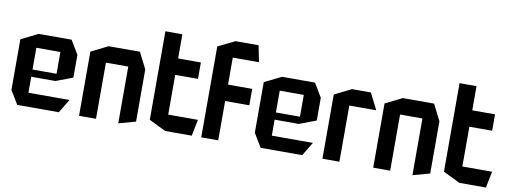

<svg xmlns="http://www.w3.org/2000/svg" viewBox="-58 -1017 3552 1337"><g transform="rotate(10 1717.5 -348.5)"><path d="M98 0 40 -96V-97H450V-96L392 0ZM40 -97V-454L159 -513H160V-97ZM160 -210V-261H330V-210ZM160 -415V-513H392L450 -416V-415ZM330 -210V-415H450V-255L331 -210Z M535 0V-454L654 -513H655V0ZM813 4V-397H933V-29L814 4ZM655 -397V-513H875L933 -398V-397Z M1025 -397V-684H1145V-513L1026 -397ZM1026 -397 1145 -513H1306V-397ZM1144 0 1025 -58V-397H1145V0ZM1145 0V-116H1355V-115L1332 0Z M1519 -278 1400 -394H1690V-278ZM1399 0V-394H1400L1519 -278V0ZM1399 -394V-643L1518 -701H1519V-394ZM1519 -585V-701H1681L1704 -586V-585Z M1819 0 1761 -96V-97H2171V-96L2113 0ZM1761 -97V-454L1880 -513H1881V-97ZM1881 -210V-261H2051V-210ZM1881 -415V-513H2113L2171 -416V-415ZM2051 -210V-415H2171V-255L2052 -210Z M2256 0V-454L2375 -513H2376V0ZM2376 -397V-513H2508L2566 -398V-397Z M2615 0V-454L2734 -513H2735V0ZM2893 4V-397H3013V-29L2894 4ZM2735 -397V-513H2955L3013 -398V-397Z M3105 -397V-684H3225V-513L3106 -397ZM3106 -397 3225 -513H3386V-397ZM3224 0 3105 -58V-397H3225V0ZM3225 0V-116H3435V-115L3412 0Z"/></g></svg>

Font: Foldit Medium
Style: Regular
Weight: 500
Version: Version 1.003